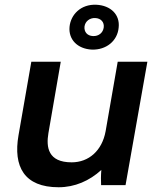

<svg xmlns="http://www.w3.org/2000/svg" viewBox="-20 -780 669 809"><path d="M227 9C295 9 357 -18 407 -64C405 -42 405 -16 406 0H509L601 -520H476L425 -227C410 -145 354 -96 282 -96C182 -96 174 -160 184 -219L236 -520H112L58 -210C35 -78 82 9 227 9ZM367 -571C427 -569 475 -607 480 -664C486 -718 447 -757 386 -760C320 -763 278 -718 273 -667C268 -614 306 -574 367 -571ZM372 -628C347 -629 334 -646 336 -668C339 -691 359 -705 381 -704C406 -703 420 -686 417 -664C414 -642 396 -627 372 -628Z"/></svg>

Font: Fixel Display SemiBold
Style: Italic
Weight: 600
Italic angle: -10°
Designer: AlfaBravo + MacPaw
Foundry: Kyrylo Tkachov, Marchela Mozhyna, Serhii Makarenko, Maria Weinstein, Zakhar Kryvoshyya
Version: Version 1.210;Glyphs 3.2 (3217)